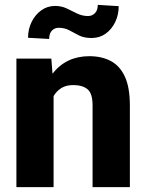

<svg xmlns="http://www.w3.org/2000/svg" viewBox="-20 -769 602 789"><path d="M280.8 -419.4Q252 -419.4 232.2 -407.2Q212.4 -395 200.2 -374V0H47.4V-528.3H190.9L195.8 -466.3Q252 -538.1 347.2 -538.1Q397 -538.1 434.3 -518.8Q471.7 -499.5 492.7 -455.1Q513.7 -410.6 513.7 -335V0H360.4V-335.4Q360.4 -385.3 339.6 -402.3Q318.8 -419.4 280.8 -419.4ZM381.8 -749 467.8 -743.7Q467.8 -708 453.4 -678.2Q439 -648.4 414.1 -630.6Q389.2 -612.8 356.4 -612.8Q325.7 -612.8 304.9 -623.3Q284.2 -633.8 265.1 -644.3Q246.1 -654.8 220.7 -654.8Q204.6 -654.8 193.4 -643.3Q182.1 -631.8 182.1 -608.9L95.2 -613.8Q95.2 -648.4 109.6 -678.2Q124 -708 149.2 -726.3Q174.3 -744.6 206.5 -744.6Q232.4 -744.6 253.9 -734.4Q275.4 -724.1 296.6 -713.6Q317.9 -703.1 341.8 -703.1Q358.4 -703.1 370.1 -714.8Q381.8 -726.6 381.8 -749Z"/></svg>

Font: Vazirmatn RD FD ExtraBold
Style: Regular
Weight: 800
Designer: Saber Rastikerdar
Foundry: Saber Rastikerdar
Version: Version 33.003